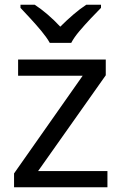

<svg xmlns="http://www.w3.org/2000/svg" viewBox="-20 -786 510 806"><path d="M431 0H39V-58L327 -468H56V-536H424V-470L140 -68H431ZM189 -606Q176 -629 154 -655.5Q132 -682 108 -708Q84 -734 66 -753V-766H126Q152 -749 180 -725Q208 -701 233 -674Q260 -701 288 -725Q316 -749 342 -766H404V-753Q385 -734 360.5 -708Q336 -682 313.5 -655.5Q291 -629 279 -606Z"/></svg>

Font: Noto Sans Old Sogdian
Style: Regular
Weight: 400
Designer: Monotype Design Team
Foundry: Monotype Imaging Inc.
Version: Version 2.002; ttfautohint (v1.8.4.7-5d5b)